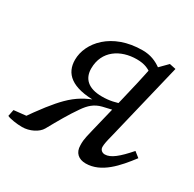

<svg xmlns="http://www.w3.org/2000/svg" viewBox="-130 -620 767 759"><g transform="rotate(30 253.5 -240.0)"><path d="M-11 2.9C1.2 9 33.5 14 57.7 14C91.4 14 127.5 -3.9 140.6 -27.4C168.3 -77.2 193.2 -121.1 219.9 -159.1C239.9 -188.3 260 -206.2 292.2 -214.3L360.2 -230.2L367.3 -267.2C329.5 -254.3 305.5 -248.3 270.6 -248.3C207.8 -248.3 178.9 -277.4 178.9 -323.5C178.9 -404.3 243.8 -445 317.4 -445C354.9 -445 371.9 -434.2 388.9 -423.3L385.6 -458.4C373.6 -397.5 359.6 -335.7 344.6 -274.9L304.7 -111C291.8 -59.6 293.7 -53.1 293.7 -38.8C293.7 -5.2 314.9 13.1 347.3 13.1C418.6 13.1 471.8 -49.1 517.7 -109.2L493.5 -128.3C451.7 -80.4 422 -55.6 395.2 -55.6C383.3 -55.6 372.4 -63.5 372.4 -77.5C372.4 -89.5 375.3 -104.4 383.3 -135.1L468.4 -488L439.6 -494.1L405.1 -459.2C382.4 -475.3 356.1 -487.2 319.7 -487.2C179.7 -487.2 106.2 -398.6 106.2 -321.4C106.1 -259.4 148.3 -218.1 262.9 -219.3L264.9 -227.3C218 -211.2 183.7 -191.4 148.6 -156.3C119.3 -127 84.5 -83 33.8 -9.3L88 -37.2L-4.9 -27.2L-11 2.9Z"/></g></svg>

Font: Source Serif Variable
Style: Italic
Weight: 389
Italic angle: -12°
Designer: Frank Grießhammer
Foundry: Adobe Systems Incorporated
Version: Version 3.001;hotconv 1.0.111;makeotfexe 2.5.65597